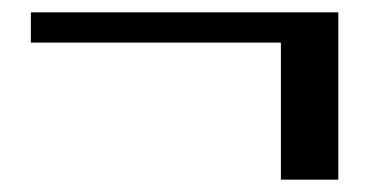

<svg xmlns="http://www.w3.org/2000/svg" viewBox="-20 -346 598 311"><path d="M30 -277V-326H528V-277ZM435 -55V-307H528V-55Z"/></svg>

Font: Libre Bodoni
Style: Bold Italic
Weight: 700
Italic angle: -13°
Version: Version 2.005;gftools[0.9.23]